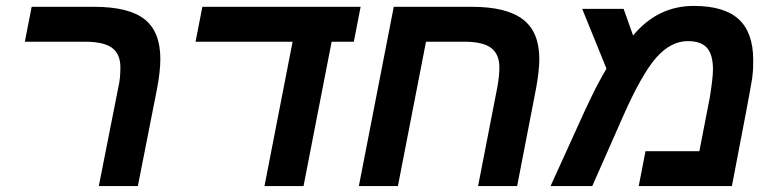

<svg xmlns="http://www.w3.org/2000/svg" viewBox="-20 -629 2624 649"><path d="M387 -401Q387 -446 359 -467Q331 -488 267 -488H64L87 -606H298Q415 -606 468.5 -564Q522 -522 522 -430Q522 -388 511 -330L446 0H314L380 -334Q387 -363 387 -401Z M1101 -488 1006 0H874L969 -488H641L664 -606H1199L1176 -488Z M1792 -330 1728 0H1596L1661 -334Q1668 -372 1668 -401Q1668 -446 1640 -467Q1612 -488 1550 -488H1420L1325 0H1193L1311 -606H1575Q1692 -606 1747.5 -563.5Q1803 -521 1803 -430Q1803 -391 1792 -330Z M2325 -609Q2428 -609 2477 -564Q2526 -519 2526 -426Q2526 -400 2525 -389Q2523 -363 2520 -350Q2517 -327 2454 0H2139L2162 -118H2344L2379 -298Q2390 -366 2390 -394Q2390 -444 2370 -467Q2350 -490 2305 -490Q2248 -490 2199 -435Q2150 -380 2087 -238L1982 0H1841L1956 -253Q1977 -298 1993 -330Q2020 -381 2030 -397L1948 -599H2088L2120 -509Q2203 -609 2325 -609Z"/></svg>

Font: Libra Sans
Style: Bold Italic
Weight: 700
Italic angle: -12°
Foundry: Context Ltd
Version: Version 1.002